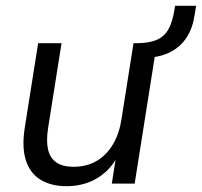

<svg xmlns="http://www.w3.org/2000/svg" viewBox="-20 -636 699 665"><path d="M210.1 8.9Q158.1 8.9 121.6 -12.8Q85.1 -34.5 70.1 -79.2Q55.1 -123.9 65.6 -192.8L112.1 -486.3H193.1L146.6 -192.7Q139.5 -147.7 146.6 -117.6Q153.7 -87.6 176 -72.9Q198.2 -58.3 234.1 -58.3Q280.6 -58.3 315 -78.7Q349.4 -99.1 371.3 -136.2Q393.3 -173.3 400.8 -223.3L442.4 -486.3H523.4L446.4 0H367.3L384.4 -110.1H394.5Q370.6 -53.9 322.4 -22.5Q274.3 8.9 210.1 8.9ZM493.4 -436.1 454 -464.2 457.5 -486.3Q500.4 -487.3 525.6 -499.2Q550.8 -511.1 564.1 -536Q577.4 -560.8 583.8 -599.8L586.3 -616H659.2L653.8 -582.9Q647.3 -538.8 626.7 -506.8Q606.2 -474.9 572.6 -457Q539 -439.1 493.4 -436.1Z"/></svg>

Font: Nunito Sans 12pt ExtraLight
Style: Italic
Weight: 200
Italic angle: -9°
Designer: Vernon Adams
Foundry: Vernon Adams
Version: Version 3.101;gftools[0.9.27]